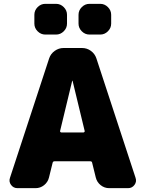

<svg xmlns="http://www.w3.org/2000/svg" viewBox="-20 -980 744 1000"><path d="M446 -960H502Q525 -960 542 -943Q559 -926 559 -903V-857Q559 -834 542 -817Q525 -800 502 -800H446Q423 -800 406 -817Q389 -834 389 -857V-903Q389 -926 406 -943Q423 -960 446 -960ZM216 -960H272Q295 -960 312 -943Q329 -926 329 -903V-857Q329 -834 312 -817Q295 -800 272 -800H216Q193 -800 176 -817Q159 -834 159 -857V-903Q159 -926 176 -943Q193 -960 216 -960ZM414 -290Q417 -290 419.5 -292.5Q422 -295 421 -298L358 -559Q358 -560 357 -560Q356 -560 356 -559L293 -298Q292 -295 294.5 -292.5Q297 -290 300 -290ZM482 -676 686 -54Q693 -34 680.5 -17Q668 0 647 0H549Q524 0 504.5 -15.5Q485 -31 479 -55L460 -132Q459 -140 450 -140H264Q256 -140 254 -132L235 -55Q229 -31 209.5 -15.5Q190 0 165 0H71Q50 0 37.5 -17Q25 -34 32 -54L236 -676Q244 -700 265 -715Q286 -730 311 -730H407Q433 -730 453.5 -715Q474 -700 482 -676Z"/></svg>

Font: Rounded Mplus 1c Black
Style: Regular
Weight: 900
Version: Version 1.059.20150529